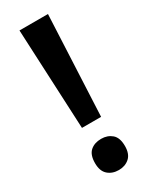

<svg xmlns="http://www.w3.org/2000/svg" viewBox="-191 -760 650 817"><g transform="rotate(-30 134.0 -351.0)"><path d="M181 -222H87L64 -714H204ZM60 -64Q60 -105 80.5 -123Q101 -141 134 -141Q165 -141 186 -123Q207 -105 207 -64Q207 -25 186 -6.5Q165 12 134 12Q102 12 81 -6.5Q60 -25 60 -64Z"/></g></svg>

Font: Noto Sans SemiCondensed SemiBold
Style: Regular
Weight: 600
Width: 4
Designer: Monotype Design Team
Foundry: Monotype Imaging Inc.
Version: Version 2.013; ttfautohint (v1.8.4.7-5d5b)